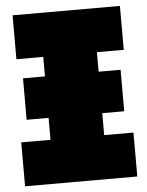

<svg xmlns="http://www.w3.org/2000/svg" viewBox="-51 -742 602 784"><g transform="rotate(-5 250.0 -350.0)"><path d="M20 0V-180H140V-270H50V-440H140V-520H30V-700H470V-520H360V-440H450V-270H360V-180H480V0Z"/></g></svg>

Font: Tektur Condensed Black
Style: Regular
Weight: 900
Width: 3
Designer: Adam Jagosz
Foundry: Adam Jagosz
Version: Version 1.005;gftools[0.9.30]